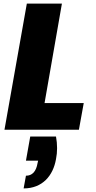

<svg xmlns="http://www.w3.org/2000/svg" viewBox="-20 -725 535 1073"><path d="M149 38 125 173H193L190 186C182 235 159 257 125 257L112 328C217 328 277 257 293 164C301 125 301 82 293 38ZM130 -705 5 0H421L448 -149H229L326 -705Z"/></svg>

Font: SVN-Poppins ExtraBold
Style: Italic
Weight: 800
Italic angle: -10°
Designer: Ninad Kale (Devanagari), Jonny Pinhorn (Latin)
Foundry: Indian Type Foundry
Version: Version 3.002 2017